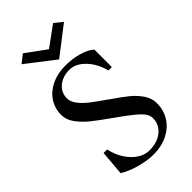

<svg xmlns="http://www.w3.org/2000/svg" viewBox="-287 -1024 1121 1121"><g transform="rotate(-45 274.0 -463.0)"><path d="M57 -44 70 -197H99Q117 -118 165.5 -68Q214 -18 272 -18Q336 -18 377 -51.5Q418 -85 418 -138Q418 -171 380.5 -205.5Q343 -240 266 -294L256 -301L248 -307Q184 -352 145 -383.5Q106 -415 79 -452Q52 -489 52 -529Q52 -583 80 -625.5Q108 -668 158 -692Q208 -716 272 -716Q330 -716 382 -701Q434 -686 459 -662V-518H431Q412 -590 367.5 -636Q323 -682 272 -682Q216 -682 180 -651.5Q144 -621 144 -574Q144 -546 165.5 -518Q187 -490 217.5 -466Q248 -442 303 -404L307 -401L311 -398Q372 -356 408.5 -327Q445 -298 470.5 -261Q496 -224 496 -183Q496 -125 467.5 -80Q439 -35 388 -9.5Q337 16 272 16Q219 16 158.5 -1Q98 -18 57 -44ZM98 -902 148 -942 273 -851 398 -942 448 -902 273 -767Z"/></g></svg>

Font: Wittgenstein
Style: Regular
Weight: 400
Designer: Jörg Drees
Foundry: Jörg Drees
Version: Version 1.003;Glyphs 3.1.2 (3151)